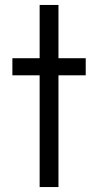

<svg xmlns="http://www.w3.org/2000/svg" viewBox="-20 -755 396 775"><path d="M140 0V-451H30V-520H140V-735H216V-520H326V-451H216V0Z"/></svg>

Font: Iosevka QP
Style: Regular
Weight: 400
Designer: Belleve Invis
Foundry: Belleve Invis
Version: Version 20.0.0; ttfautohint (v1.8.4)